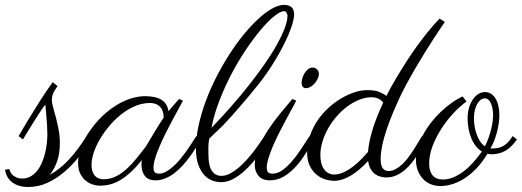

<svg xmlns="http://www.w3.org/2000/svg" viewBox="-75 -730 2101 773"><path d="M156.7 -383.3Q154.3 -378.9 150.4 -373.8Q146.5 -368.7 142.8 -362.1Q139.2 -355.5 136.5 -346.7Q133.8 -337.9 133.8 -325.7Q133.8 -315.4 138.9 -297.9Q144 -280.3 149.9 -257.6Q155.8 -234.9 160.9 -208.3Q166 -181.6 166 -153.3Q166 -111.8 154.8 -80.1Q143.6 -48.3 125 -25.9Q163.1 -46.4 199.7 -84.7Q236.3 -123 273.4 -182.1L290 -167.5Q269 -132.8 242.4 -98.9Q215.8 -64.9 184.1 -37.8Q152.3 -10.7 115.7 6.1Q79.1 22.9 38.1 22.9Q1.5 22.9 -23.7 5.6Q-48.8 -11.7 -54.7 -46.4L-37.1 -49.8Q-37.1 -46.9 -34.4 -40.3Q-31.7 -33.7 -25.9 -27.3Q-20 -21 -10 -16.1Q0 -11.2 14.6 -11.2Q34.2 -11.2 49.3 -20.3Q64.5 -29.3 75.7 -43.9Q86.9 -58.6 94.7 -77.4Q102.5 -96.2 107.2 -116.2Q111.8 -136.2 113.8 -155.3Q115.7 -174.3 115.7 -189.9Q115.7 -205.6 114.5 -224.6Q113.3 -243.7 111.8 -261Q110.4 -278.3 109.1 -291.3Q107.9 -304.2 107.9 -308.1V-309.1Q101.6 -302.2 92.8 -289.1Q84 -275.9 74 -260.3Q64 -244.6 54 -228.5Q43.9 -212.4 35.9 -199.2Q27.8 -186 22.7 -177.5Q17.6 -168.9 17.6 -168.5L0 -182.1Q0.5 -182.6 12.2 -203.1Q23.9 -223.6 43.2 -255.1Q62.5 -286.6 86.9 -325Q111.3 -363.3 137.2 -399.4L156.7 -383.3Z M661.6 -324.7Q655.3 -312 643.8 -291.5Q632.3 -271 619.1 -246.3Q606 -221.7 592.5 -194.8Q579.1 -168 568.1 -142.3Q557.1 -116.7 550 -94Q543 -71.3 543 -55.7Q543 -40 549.1 -35.4Q555.2 -30.8 564.9 -30.8Q579.1 -30.8 594 -39.1Q608.9 -47.4 623.3 -60.5Q637.7 -73.7 651.4 -90.3Q665 -106.9 677 -123.8Q689 -140.6 698.7 -156Q708.5 -171.4 715.3 -182.1L732.9 -168.5Q724.6 -152.8 713.4 -134.8Q702.1 -116.7 688.7 -98.4Q675.3 -80.1 659.7 -63Q644 -45.9 626.7 -32.7Q609.4 -19.5 590.3 -11.7Q571.3 -3.9 551.3 -3.9Q522 -3.9 508.3 -21.5Q494.6 -39.1 494.6 -66.9Q494.6 -68.8 494.9 -75.4Q495.1 -82 496.1 -85.9Q471.7 -55.2 449.5 -35.2Q427.2 -15.1 406.5 -3.4Q385.7 8.3 366.5 12.9Q347.2 17.6 329.6 17.6Q311 17.6 294.7 11.5Q278.3 5.4 265.9 -6.3Q253.4 -18.1 246.3 -35.2Q239.3 -52.2 239.3 -74.7Q239.3 -102.5 251.7 -138.4Q264.2 -174.3 295.9 -215.8Q322.8 -251.5 351.8 -275.9Q380.9 -300.3 408.9 -315.2Q437 -330.1 462.4 -336.4Q487.8 -342.8 507.8 -342.8Q552.7 -342.8 575.7 -327.9Q598.6 -313 603.5 -282.2Q613.3 -294.4 624 -306.6Q634.8 -318.8 646 -331.5ZM511.7 -139.2Q518.1 -149.4 527.3 -165.3Q536.6 -181.2 546.9 -198Q557.1 -214.8 566.9 -230.5Q576.7 -246.1 584 -256.8Q584 -261.2 582.8 -271Q581.5 -280.8 576.2 -290.8Q570.8 -300.8 559.1 -308.1Q547.4 -315.4 526.4 -315.4Q511.2 -315.4 492.4 -310.8Q473.6 -306.2 452.4 -295.2Q431.2 -284.2 408.7 -266.1Q386.2 -248 363.8 -221.2Q330.1 -180.7 311.8 -139.9Q293.5 -99.1 293.5 -66.4Q293.5 -38.6 306.2 -23.4Q318.8 -8.3 342.3 -8.3Q369.1 -8.3 392.6 -20.3Q416 -32.2 436.5 -51.3Q457 -70.3 475.6 -93.5Q494.1 -116.7 511.7 -139.2Z M1068.8 -710.4Q1085.9 -710.4 1097.4 -702.1Q1108.9 -693.8 1108.9 -671.9Q1108.9 -656.7 1102.8 -635.7Q1096.7 -614.7 1086.2 -590.1Q1075.7 -565.4 1061.5 -538.3Q1047.4 -511.2 1031 -484.4Q1014.6 -457.5 996.8 -432.1Q979 -406.7 961.4 -385.3Q926.3 -341.8 900.6 -312Q875 -282.2 856.4 -261.5Q837.9 -240.7 825.2 -227.8Q812.5 -214.8 802.7 -205.6Q793 -196.3 784.7 -188.7Q776.4 -181.2 767.6 -171.9Q763.7 -153.3 763.9 -136.5Q764.2 -119.6 764.2 -105.5Q764.2 -63 777.8 -42.5Q791.5 -22 816.4 -22Q833 -22 849.9 -30.5Q866.7 -39.1 883.3 -52.7Q899.9 -66.4 915.5 -83.7Q931.2 -101.1 945.1 -118.9Q959 -136.7 970.2 -153.3Q981.4 -169.9 989.7 -182.1L1007.8 -168.5Q1006.3 -166.5 998.3 -153.1Q990.2 -139.6 977.1 -120.6Q963.9 -101.6 945.8 -79.8Q927.7 -58.1 906.7 -39.6Q885.7 -21 862.5 -8.8Q839.4 3.4 815.4 3.4Q795.4 3.4 777.1 -4.2Q758.8 -11.7 744.9 -28.1Q731 -44.4 722.4 -69.8Q713.9 -95.2 713.9 -130.9Q713.9 -175.3 724.4 -223.9Q734.9 -272.5 752.9 -321.5Q771 -370.6 795.4 -418.5Q819.8 -466.3 847.4 -509.5Q875 -552.7 905 -589.6Q935.1 -626.5 964.1 -653.3Q993.2 -680.2 1020 -695.3Q1046.9 -710.4 1068.8 -710.4ZM776.4 -215.3Q817.9 -258.3 856.7 -302.5Q895.5 -346.7 929.4 -389.9Q963.4 -433.1 991.7 -473.9Q1020 -514.6 1040 -550.8Q1060.1 -586.9 1071.3 -616.7Q1082.5 -646.5 1082.5 -668Q1082.5 -671.9 1078.6 -678.5Q1074.7 -685.1 1069.3 -685.1Q1054.2 -685.1 1029.3 -665Q1004.4 -645 975.3 -610.6Q946.3 -576.2 915.3 -530.3Q884.3 -484.4 856.9 -432.1Q829.6 -379.9 808.1 -324.2Q786.6 -268.6 776.4 -215.3Z M1209 -433.1Q1209 -423.3 1204.1 -412.8Q1199.2 -402.3 1191.7 -394Q1184.1 -385.7 1174.8 -380.4Q1165.5 -375 1156.2 -375Q1147.9 -375 1143.6 -381.1Q1139.2 -387.2 1139.2 -396Q1139.2 -403.8 1142.1 -414.6Q1145 -425.3 1150.9 -434.8Q1156.7 -444.3 1165 -451.2Q1173.3 -458 1184.1 -458Q1194.3 -458 1201.7 -450.2Q1209 -442.4 1209 -433.1ZM1117.7 -324.7Q1111.3 -312 1099.9 -291.3Q1088.4 -270.5 1075.2 -245.8Q1062 -221.2 1048.3 -194.1Q1034.7 -167 1023.7 -141.4Q1012.7 -115.7 1005.9 -93.3Q999 -70.8 999 -55.2Q999 -41 1004.9 -35.9Q1010.7 -30.8 1021.5 -30.8Q1041.5 -30.8 1060.5 -43.9Q1079.6 -57.1 1098.4 -78.4Q1117.2 -99.6 1135.3 -127Q1153.3 -154.3 1171.4 -182.1L1189 -168.5Q1174.8 -143.1 1157 -114.3Q1139.2 -85.4 1117.2 -60.8Q1095.2 -36.1 1068.8 -20Q1042.5 -3.9 1011.2 -3.9Q981.9 -3.9 966.3 -21.5Q950.7 -39.1 950.7 -66.9Q950.7 -99.6 965.8 -135.3Q981 -170.9 1003.7 -205.8Q1026.4 -240.7 1053 -272.9Q1079.6 -305.2 1102.1 -331.5Z M1715.8 -641.6Q1710.4 -633.8 1698.2 -615.7Q1686 -597.7 1669.9 -572.8Q1653.8 -547.9 1635 -517.6Q1616.2 -487.3 1597.4 -455.1Q1578.6 -422.9 1560.8 -389.9Q1543 -356.9 1529.3 -326.7Q1507.8 -279.8 1493.9 -242.9Q1480 -206.1 1471.9 -177.2Q1463.9 -148.4 1460.7 -127.2Q1457.5 -106 1457.5 -90.8Q1457.5 -63 1466.1 -52.2Q1474.6 -41.5 1489.3 -41.5Q1504.4 -41.5 1518.3 -49.3Q1532.2 -57.1 1545.2 -69.3Q1558.1 -81.5 1569.6 -97.2Q1581.1 -112.8 1591.1 -128.4Q1601.1 -144 1609.4 -158.2Q1617.7 -172.4 1624 -182.1L1641.6 -168.5Q1636.2 -159.7 1628.2 -145.3Q1620.1 -130.9 1609.9 -113.8Q1599.6 -96.7 1586.4 -79.3Q1573.2 -62 1557.4 -47.9Q1541.5 -33.7 1522.2 -24.7Q1502.9 -15.6 1480.5 -15.6Q1469.7 -15.6 1457.8 -18.6Q1445.8 -21.5 1435.5 -28.8Q1425.3 -36.1 1417.5 -49.1Q1409.7 -62 1407.2 -82Q1370.6 -42.5 1335.9 -22.2Q1301.3 -2 1270.5 -2Q1254.9 -2 1236.1 -7.3Q1217.3 -12.7 1200.7 -25.9Q1184.1 -39.1 1172.9 -60.8Q1161.6 -82.5 1161.6 -114.7Q1161.6 -150.9 1172.9 -183.6Q1184.1 -216.3 1203.1 -244.4Q1222.2 -272.5 1246.8 -295.2Q1271.5 -317.9 1298.3 -333.7Q1325.2 -349.6 1352.3 -358.4Q1379.4 -367.2 1403.3 -367.2Q1435.1 -367.2 1453.1 -359.4Q1471.2 -351.6 1480.5 -343.8Q1487.3 -357.4 1499 -378.7Q1510.7 -399.9 1526.4 -426Q1542 -452.1 1561 -481.7Q1580.1 -511.2 1601.6 -541.3Q1623 -571.3 1646.7 -600.6Q1670.4 -629.9 1694.8 -655.3ZM1406.7 -118.7Q1409.2 -154.8 1423.6 -203.9Q1438 -252.9 1467.8 -316.9Q1460.9 -327.1 1448.5 -332.8Q1436 -338.4 1420.4 -338.4Q1396.5 -338.4 1371.8 -328.6Q1347.2 -318.8 1324.5 -302.2Q1301.8 -285.6 1281.7 -262.9Q1261.7 -240.2 1246.8 -214.4Q1231.9 -188.5 1223.4 -160.4Q1214.8 -132.3 1214.8 -105Q1214.8 -68.4 1230.2 -47.9Q1245.6 -27.3 1271.5 -27.3Q1283.7 -27.3 1298.3 -32.2Q1313 -37.1 1330.3 -48.1Q1347.7 -59.1 1366.7 -76.4Q1385.7 -93.8 1406.7 -118.7Z M1899.4 -132.8Q1901.4 -132.3 1903.3 -132.3Q1905.3 -132.3 1907.7 -132.3Q1921.4 -132.3 1932.6 -135Q1943.8 -137.7 1953.4 -143.6Q1962.9 -149.4 1971.7 -158.9Q1980.5 -168.5 1988.8 -182.1L2006.3 -168.5Q1982.9 -135.3 1958 -122.1Q1933.1 -108.9 1905.3 -108.9Q1895 -108.9 1887.2 -110.8Q1866.2 -75.7 1842.3 -51Q1818.4 -26.4 1793.5 -10.7Q1768.6 4.9 1744.1 12Q1719.7 19 1698.7 19Q1677.2 19 1658.9 11.5Q1640.6 3.9 1627.4 -10.3Q1614.3 -24.4 1606.9 -43.9Q1599.6 -63.5 1599.6 -87.9Q1599.6 -112.3 1607.4 -137.7Q1615.2 -163.1 1628.7 -188Q1642.1 -212.9 1660.2 -236.1Q1678.2 -259.3 1699.2 -279.3Q1720.2 -299.3 1742.7 -315.4Q1765.1 -331.5 1787.6 -341.8L1803.2 -321.3Q1777.3 -302.7 1750.7 -274.4Q1724.1 -246.1 1702.4 -212.4Q1680.7 -178.7 1666.7 -142.3Q1652.8 -106 1652.8 -71.8Q1652.8 -41 1666.5 -24.2Q1680.2 -7.3 1708 -7.3Q1729.5 -7.3 1750.5 -16.1Q1771.5 -24.9 1791.5 -40Q1811.5 -55.2 1830.1 -75.9Q1848.6 -96.7 1865.2 -120.1Q1851.1 -128.4 1840.3 -142.3Q1829.6 -156.2 1822.3 -174.1Q1814.9 -191.9 1811.3 -212.4Q1807.6 -232.9 1807.6 -254.4Q1807.6 -275.9 1813 -294.9Q1818.4 -314 1827.9 -328.4Q1837.4 -342.8 1850.1 -351.1Q1862.8 -359.4 1877.9 -359.4Q1891.6 -359.4 1902.3 -352.3Q1913.1 -345.2 1920.4 -332.8Q1927.7 -320.3 1931.6 -303.2Q1935.5 -286.1 1935.5 -266.6Q1935.5 -252 1933.1 -234.4Q1930.7 -216.8 1926 -199Q1921.4 -181.2 1914.8 -163.8Q1908.2 -146.5 1899.4 -132.8ZM1833 -254.4Q1833 -240.2 1835.4 -223.6Q1837.9 -207 1843.3 -191.4Q1848.6 -175.8 1856.9 -162.4Q1865.2 -148.9 1877.4 -141.1Q1886.2 -158.2 1892.3 -176Q1898.4 -193.8 1902.6 -210.4Q1906.7 -227.1 1908.4 -241.5Q1910.2 -255.9 1910.2 -266.6Q1910.2 -281.2 1907.7 -293.5Q1905.3 -305.7 1901.1 -314.7Q1897 -323.7 1890.9 -328.9Q1884.8 -334 1877.4 -334Q1867.7 -334 1859.4 -327.4Q1851.1 -320.8 1845.2 -309.8Q1839.4 -298.8 1836.2 -284.4Q1833 -270 1833 -254.4Z"/></svg>

Font: Parisienne
Style: Regular
Weight: 400
Designer: Astigmatic (AOETI)
Foundry: Astigmatic (AOETI)
Version: Version 1.000